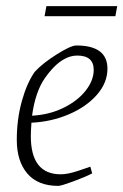

<svg xmlns="http://www.w3.org/2000/svg" viewBox="-20 -600 404 629"><path d="M83 -198Q81 -170 81 -154Q81 -29 179 -29Q202 -29 236.5 -40.5Q271 -52 276 -54L282 -32Q259 -20 219.5 -5.5Q180 9 171 9Q104 9 69.5 -31.5Q35 -72 35 -142Q35 -209 51.5 -268.5Q68 -328 94 -365Q120 -393 166 -422Q212 -451 230 -451Q332 -451 332 -375Q332 -329 297.5 -289.5Q263 -250 205.5 -225.5Q148 -201 83 -198ZM85 -221Q142 -224 188.5 -247Q235 -270 261 -303.5Q287 -337 287 -371Q287 -418 233 -418Q210 -418 188 -405Q158 -388 127 -344Q96 -300 85 -221ZM132 -580H364L358 -547H126Z"/></svg>

Font: Grenze ExtraLight
Style: Italic
Weight: 275
Italic angle: -10°
Designer: Renata Polastri
Foundry: Omnibus-Type
Version: Version 1.002; ttfautohint (v1.8)